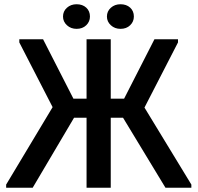

<svg xmlns="http://www.w3.org/2000/svg" viewBox="-20 -885 931 905"><path d="M560 -330H502V0H388V-330H329L134 0H9V-15L228 -380L71 -685V-700H183L326 -420H388V-700H502V-420H565L708 -700H819V-685L661 -378L882 -15V0H760ZM341 -749Q314 -749 295.5 -766Q277 -783 277 -807Q277 -832 295.5 -848.5Q314 -865 341 -865Q369 -865 386.5 -849Q404 -833 404 -807Q404 -783 386.5 -766Q369 -749 341 -749ZM548 -749Q521 -749 502.5 -766Q484 -783 484 -807Q484 -832 502.5 -848.5Q521 -865 548 -865Q576 -865 593.5 -849Q611 -833 611 -807Q611 -783 593.5 -766Q576 -749 548 -749Z"/></svg>

Font: Tilda Sans Semibold
Style: Regular
Weight: 600
Designer: ParaType Ltd
Foundry: ParaType Ltd
Version: Version 1.009